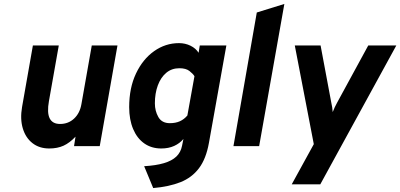

<svg xmlns="http://www.w3.org/2000/svg" viewBox="-20 -742 2032 975"><path d="M230 12Q179.5 12 144.8 -15.2Q110 -42.5 95.8 -90Q81.5 -137.5 92 -198.5L147 -511H278.5L228.5 -228.5Q218 -170 232.2 -141.2Q246.5 -112.5 285 -112.5Q327 -112.5 356.2 -139.8Q385.5 -167 393.5 -213.5L446 -511H576.5L486.5 0H356L363.5 -48Q334 -16.5 302.8 -2.2Q271.5 12 230 12Z M758 213 712 102Q772 98.5 812.5 86.5Q853 74.5 875.5 53Q898 31.5 904.5 -2L911.5 -36.5Q893 -14 864.5 -1Q836 12 799 12Q749 12 712.5 -13.8Q676 -39.5 656 -87Q636 -134.5 636 -198Q636 -295.5 670.5 -368.5Q705 -441.5 762.5 -482.2Q820 -523 889 -523Q920.5 -523 947.5 -509.8Q974.5 -496.5 988.5 -474L994.5 -511H1129.5L1041 -16.5Q1026.5 64.5 990.5 112.2Q954.5 160 896.8 183Q839 206 758 213ZM842.5 -116.5Q871.5 -116.5 893.2 -126.2Q915 -136 931.5 -155.5L967.5 -355Q960 -367.5 942 -381.5Q924 -395.5 891 -395.5Q852 -395.5 824.2 -372.2Q796.5 -349 781.5 -308.5Q766.5 -268 766.5 -217Q766.5 -178.5 784.2 -147.5Q802 -116.5 842.5 -116.5Z M1165.5 0 1284 -678.5 1424 -722 1296 0Z M1461.5 194 1573.5 -10 1477 -511H1608L1662.5 -220Q1665 -209.5 1667 -196.8Q1669 -184 1669.5 -173Q1675 -187 1680.2 -198Q1685.5 -209 1691.5 -220L1850 -511H1992.5L1606.5 194Z"/></svg>

Font: Overpass ExtraBold
Style: Italic
Weight: 800
Italic angle: -10°
Designer: Delve Withrington, Dave Bailey, Thomas Jockin
Foundry: Delve Fonts LLC
Version: Version 4.000